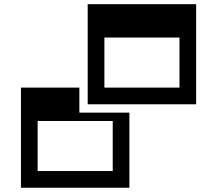

<svg xmlns="http://www.w3.org/2000/svg" viewBox="-20 -877 1040 899"><path d="M390.6 -857.4V-388.7H898.4V-857.4ZM468.8 -701.2H820.3V-466.8H468.8ZM78.1 -466.8V2H585.9V-349.6H390.6H351.6V-388.7V-466.8ZM390.6 -466.8V-388.7H585.9V-466.8ZM156.2 -310.5H507.8V-76.2H156.2Z"/></svg>

Font: Heydings Controls
Style: Regular
Weight: 400
Monospace: yes
Designer: Heydon Pickering
Version: Version 1.0